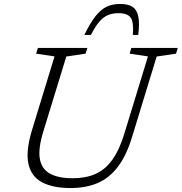

<svg xmlns="http://www.w3.org/2000/svg" viewBox="-20 -940 918 970"><path d="M198.5 -274.5Q172.5 -189.5 181.2 -138Q190 -86.5 232 -63Q274 -39.5 346.5 -39.5Q413.5 -39.5 462.5 -61.2Q511.5 -83 547.2 -132.5Q583 -182 608.5 -266L727.5 -655L635 -669L643.5 -698H878L869.5 -669L771.5 -654.5L648 -250.5Q619.5 -155.5 576.2 -98.2Q533 -41 473.8 -15.5Q414.5 10 336.5 10Q247.5 10 192.5 -19Q137.5 -48 123.5 -113Q109.5 -178 142.5 -285.5L255.5 -655L162.5 -669L171.5 -698H421.5L412.5 -669L315 -654.5ZM579 -873.5Q548.5 -873.5 525 -863.5Q501.5 -853.5 481 -829.5Q460.5 -805.5 439.5 -763.5H406Q436 -824.5 462.8 -858.5Q489.5 -892.5 519 -906.2Q548.5 -920 587 -920Q627.5 -920 649.8 -905.2Q672 -890.5 678.8 -856.2Q685.5 -822 678.5 -763.5H651Q656.5 -827 640.5 -850.2Q624.5 -873.5 579 -873.5Z"/></svg>

Font: Newsreader 9pt Light
Style: Italic
Weight: 300
Italic angle: -17°
Designer: Hugues Gentile
Foundry: Production Type
Version: Version 1.003